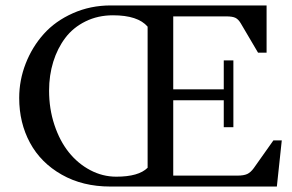

<svg xmlns="http://www.w3.org/2000/svg" viewBox="-20 -683 1069 703"><path d="M383.8 0Q282.7 0 206.1 -43.5Q129.4 -86.9 89.8 -160.2Q50.3 -233.4 50.3 -324.2Q50.3 -389.6 74.2 -450.7Q98.1 -511.7 140.4 -558.8Q182.6 -606 246.8 -634.5Q311 -663.1 385.7 -663.1H956.1V-490.2H924.8L861.8 -597.2Q853 -612.3 842 -617.7Q831.1 -623 808.6 -623H614.3V-356H799.3V-461.9H834.5V-217.3H799.3V-315.9H614.3V-40H849.1Q872.6 -40 885.3 -45.9Q897.9 -51.8 909.2 -67.4L981 -168.9H1011.7L993.7 0ZM405.8 -36.1Q487.8 -36.1 520.5 -68.8V-585.4Q484.9 -627 393.6 -627Q338.4 -627 293.2 -604.7Q248 -582.5 219.2 -544.4Q190.4 -506.3 175 -456.8Q159.7 -407.2 159.7 -351.1Q159.7 -284.7 179.2 -225.8Q198.7 -167 231.9 -125.5Q265.1 -84 310.3 -60.1Q355.5 -36.1 405.8 -36.1Z"/></svg>

Font: Elstob 8pt
Style: Regular
Weight: 400
Designer: Peter S. Baker
Version: Version 1.015